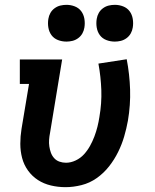

<svg xmlns="http://www.w3.org/2000/svg" viewBox="-20 -766 640 794"><path d="M251 8Q220 8 190.5 1Q161 -6 137 -21.5Q113 -37 96 -60.5Q79 -84 71.5 -112.5Q64 -141 64 -171.5Q64 -202 69 -233L100 -419H62V-520H237L187 -217Q184 -202 183 -188Q182 -174 184 -160.5Q186 -147 190.5 -134.5Q195 -122 204 -112Q213 -102 226 -97.5Q239 -93 253 -93Q273 -93 293 -102.5Q313 -112 327.5 -128Q342 -144 352.5 -163Q363 -182 370.5 -202Q378 -222 383 -242Q388 -262 391 -282Q401 -339 399 -394Q397 -449 387 -503L504 -521Q516 -459 518 -395.5Q520 -332 509 -267Q503 -234 493.5 -201.5Q484 -169 468.5 -137.5Q453 -106 431 -78Q409 -50 380 -29.5Q351 -9 317 -0.5Q283 8 251 8ZM455 -594Q436 -594 419.5 -600.5Q403 -607 393 -620.5Q383 -634 380 -652Q377 -670 380 -688Q382 -701 388.5 -712.5Q395 -724 406 -732Q417 -740 429.5 -743Q442 -746 455 -746Q473 -746 489.5 -739.5Q506 -733 516 -719.5Q526 -706 529 -688Q532 -670 529 -652Q527 -639 520.5 -627.5Q514 -616 503 -608Q492 -600 479.5 -597Q467 -594 455 -594ZM255 -594Q236 -594 219.5 -600.5Q203 -607 193 -620.5Q183 -634 180 -652Q177 -670 180 -688Q182 -701 188.5 -712.5Q195 -724 206 -732Q217 -740 229.5 -743Q242 -746 255 -746Q273 -746 289.5 -739.5Q306 -733 316 -719.5Q326 -706 329 -688Q332 -670 329 -652Q327 -639 320.5 -627.5Q314 -616 303 -608Q292 -600 279.5 -597Q267 -594 255 -594Z"/></svg>

Font: Iosevka Etoile Oblique
Style: Bold
Weight: 700
Italic angle: -9°
Designer: Belleve Invis
Foundry: Belleve Invis
Version: Version 15.5.2; ttfautohint (v1.8.4)